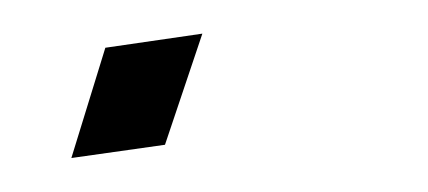

<svg xmlns="http://www.w3.org/2000/svg" viewBox="-20 -94 252 113"><path d="M99.1 -74.2 42 -65.9 22 -1 77.1 -8.8Z"/></svg>

Font: Comic Neue Angular Light Italic
Style: Regular
Weight: 300
Italic angle: -12°
Designer: Craig Rozynski
Foundry: Craig Rozynski
Version: Version 2.003